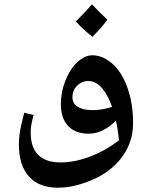

<svg xmlns="http://www.w3.org/2000/svg" viewBox="-20 -624 692 896"><path d="M251 252Q162 252 115 199.5Q68 147 68 47Q68 30 70.5 8.5Q73 -13 79 -40Q85 -67 93 -98L137 -87Q123 -40 123 -7Q123 63 158 98.5Q193 134 263 134Q311 134 362 119.5Q413 105 465 77Q482 67 500 55.5Q518 44 535 31Q533 8 529.5 -15.5Q526 -39 521 -61Q490 -30 458 -15Q426 0 394 0Q332 0 298 -36Q264 -72 264 -138Q264 -194 285 -247.5Q306 -301 340 -333Q375 -366 411 -366Q461 -366 506 -325Q551 -284 576 -211Q601 -139 601 -50Q601 14 574.5 67.5Q548 121 499 162Q467 189 424.5 209Q382 229 337.5 240.5Q293 252 251 252ZM414 -110Q435 -110 457.5 -114Q480 -118 503 -125Q488 -167 470 -194Q452 -221 432 -234Q413 -246 393 -246Q371 -246 353 -234.5Q335 -223 326 -206Q318 -188 318 -171Q318 -141 343 -125.5Q368 -110 414 -110ZM411 -452Q360 -494 334 -524Q357 -547 375.5 -566.5Q394 -586 409 -604Q420 -592 438 -574Q456 -556 481 -532Q469 -515 451.5 -495Q434 -475 411 -452Z"/></svg>

Font: Noto Naskh Arabic
Style: Bold
Weight: 700
Designer: Monotype Design Team, David Williams, Mohamad Dakak and Nizar Qandah
Foundry: Monotype Imaging Inc.
Version: Version 2.016